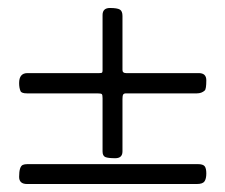

<svg xmlns="http://www.w3.org/2000/svg" viewBox="-20 -533 567 483"><path d="M48.1 -70.1Q28.1 -70.1 28.1 -88.1Q28.1 -114 37.4 -118.2Q41.7 -120.1 49.1 -120.1H478Q490.5 -120.1 494.8 -114.9Q499 -109.6 499 -96.6Q499 -83.5 494.5 -76.8Q490 -70.1 475.1 -70.1ZM288.1 -152.1Q288.1 -135 270 -135Q252 -135 245 -137.9Q238 -140.9 238 -152.1V-286.1Q238 -294.2 236.2 -296.1Q234.4 -298.1 225.1 -298.1H48.1Q34.2 -298.1 31.7 -303.7Q28.1 -311.8 28.1 -324Q28.1 -349.1 49.1 -349.1H230Q235.6 -349.1 236.8 -350.5Q238 -351.8 238 -356V-495.1Q238 -512.9 256.6 -512.9Q275.1 -512.9 281.6 -508.9Q288.1 -504.9 288.1 -492.9V-356.9Q288.1 -349.1 297.1 -349.1H480Q499 -349.1 499 -331.1Q499 -309.1 495.1 -305.4Q487.3 -298.1 475.1 -298.1H297.1Q291.5 -298.1 289.8 -295Q288.1 -292 288.1 -283.9Z"/></svg>

Font: Fanwood Text
Style: Regular
Weight: 400
Version: Version 1.1001